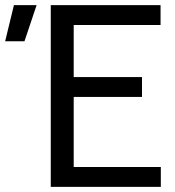

<svg xmlns="http://www.w3.org/2000/svg" viewBox="-122 -725 678 745"><path d="M75 0V-705H501V-628H134L164 -662V-42L134 -77H502V0ZM132 -349V-426H429V-349ZM-102 -565 -68 -705H20L-27 -565Z"/></svg>

Font: TikTok Sans 24pt
Style: Regular
Weight: 400
Version: Version 4.000